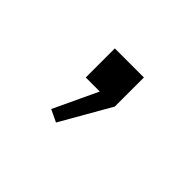

<svg xmlns="http://www.w3.org/2000/svg" viewBox="-69 -355 755 755"><g transform="rotate(45 309.0 23.0)"><path d="M228.3 -161.7H390V0L270.8 208L220 183.8L314.2 -16.7L343.2 0H228.3Z"/></g></svg>

Font: Monaspace Krypton Var ExLight
Style: Regular
Weight: 200
Designer: Riley Cran and the Lettermatic Team
Version: Version 1.200 (Monaspace Krypton Var)